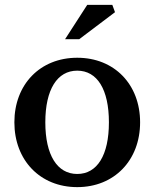

<svg xmlns="http://www.w3.org/2000/svg" viewBox="-20 -753 633 788"><path d="M297 -39C215 -39 166 -116 166 -251C166 -386 215 -463 297 -463C379 -463 427 -386 427 -251C427 -116 379 -39 297 -39ZM39 -251C39 -95 145 15 297 15C449 15 555 -95 555 -251C555 -407 449 -516 297 -516C145 -516 39 -407 39 -251ZM247 -592H305L452 -703L441 -733H338Z"/></svg>

Font: LT Superior Serif Semibold
Style: Regular
Weight: 600
Designer: Daniel Lyons
Foundry: LyonsType
Version: Version 2.120;FEAKit 1.0